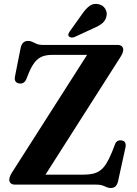

<svg xmlns="http://www.w3.org/2000/svg" viewBox="-20 -925 684 962"><path d="M583 -638.5 188.5 -19.5 111.5 -50H401Q426.5 -50 446.5 -54.8Q466.5 -59.5 482.8 -71.5Q499 -83.5 513 -106Q527 -128.5 541.5 -164L556.5 -203Q561.5 -215 570.2 -219.2Q579 -223.5 590.5 -221Q603 -219 607.2 -210Q611.5 -201 609 -188L572 -19Q568 -1 559.5 8Q551 17 534 17Q524 17 514.8 12.8Q505.5 8.5 493.8 4.2Q482 0 463.5 0H56Q41 0 33.8 -6.8Q26.5 -13.5 26.5 -24.5Q26.5 -32 29.8 -40.8Q33 -49.5 40 -60.5L437 -682.5L454 -650H239.5Q212.5 -650 192 -642Q171.5 -634 155.5 -614.8Q139.5 -595.5 125 -561L111 -526.5Q104.5 -513.5 95.2 -509.2Q86 -505 75.5 -507Q63.5 -508.5 57.8 -517.2Q52 -526 55 -541.5L83 -683Q87 -702.5 96.2 -711.2Q105.5 -720 121.5 -720Q132.5 -720 142 -715.2Q151.5 -710.5 163.5 -705.2Q175.5 -700 192.5 -700H567.5Q582.5 -700 590 -693.5Q597.5 -687 597.5 -675.5Q597.5 -668.5 594 -659.2Q590.5 -650 583 -638.5ZM390 -852.5Q408.5 -880 428 -894.8Q447.5 -909.5 473.5 -904Q496.5 -899 507.2 -881Q518 -863 513.5 -844.5Q509 -822 492.2 -808.2Q475.5 -794.5 447.5 -783L352.5 -739Q345.5 -736.5 337.8 -737Q330 -737.5 325.5 -742.5Q320.5 -748 322.8 -754.5Q325 -761 329 -767Z"/></svg>

Font: Fraunces SemiBold
Style: Regular
Weight: 600
Version: Version 1.000;[b76b70a41]